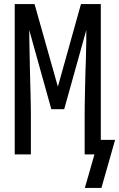

<svg xmlns="http://www.w3.org/2000/svg" viewBox="-20 -755 583 939"><path d="M395 164 442 0H394V-147Q394 -172 394 -197.5Q394 -223 394.5 -248Q395 -273 395.5 -298Q396 -323 396.5 -348.5Q397 -374 398 -405.5Q399 -437 400 -463.5Q401 -490 401 -512Q401 -534 402 -551V-608L294 -221H231L123 -608Q123 -583 123.5 -557.5Q124 -532 124.5 -507Q125 -482 125.5 -457Q126 -432 126.5 -406.5Q127 -381 128 -349.5Q129 -318 129.5 -291.5Q130 -265 130.5 -243Q131 -221 131 -205V0H52V-735H149L263 -331L376 -735H473V-71H543L476 164Z"/></svg>

Font: Iosevka Pride
Style: Regular
Weight: 400
Monospace: yes
Designer: Belleve Invis
Foundry: Belleve Invis
Version: Version 30.3.1; ttfautohint (v1.8.4)